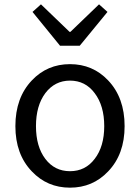

<svg xmlns="http://www.w3.org/2000/svg" viewBox="-20 -853 646 886"><path d="M127 -62Q51 -141 51 -271Q51 -402 127 -482Q198 -557 303 -557Q408 -557 479 -482Q555 -402 555 -271Q555 -141 479 -62Q408 13 303 13Q198 13 127 -62ZM417 -120Q461 -177 461 -271Q461 -365 417 -423Q374 -481 303 -481Q233 -481 189 -423Q146 -365 146 -271Q146 -177 189 -120Q232 -63 303 -63Q374 -63 417 -120ZM130 -798 169 -833 301 -706H305L437 -833L476 -798L348 -642H257Z"/></svg>

Font: KaiGen Gothic CN Regular
Style: Regular
Weight: 400
Designer: Ryoko NISHIZUKA  (kana & ideographs); Paul D. Hunt (Latin, Greek & Cyrillic); Wenlong ZHANG  (bopomofo); Sandoll Communi
Foundry: Adobe Systems Incorporated
Version: Version 1.002.20150501